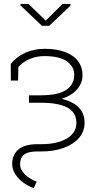

<svg xmlns="http://www.w3.org/2000/svg" viewBox="-20 -782 500 994"><path d="M154.8 191.9Q128.4 183.1 102.5 164.6Q76.7 146 59.8 120.6Q43 95.2 43 66.9Q43 19 75.7 -8.3Q108.4 -35.6 173.8 -35.6H193.8Q276.4 -35.6 325.9 -64.9Q375.5 -94.2 375.5 -145.5Q375.5 -199.7 329.3 -224.9Q283.2 -250 191.9 -250H129.9V-288.6H191.9Q280.3 -288.6 322.3 -316.2Q364.3 -343.8 364.3 -394.5Q364.3 -437.5 326.2 -464.4Q288.1 -491.2 211.4 -491.7Q167.5 -491.7 132.8 -476.3Q98.1 -460.9 75.2 -435.5L73.7 -365.2H36.1L35.6 -450.7Q64 -487.3 109.9 -508.3Q155.8 -529.3 211.4 -529.3Q271.5 -529.3 315.4 -513.2Q359.4 -497.1 383.3 -466.3Q407.2 -435.5 407.2 -392.6Q407.2 -352.1 379.2 -319.6Q351.1 -287.1 299.3 -270.5Q357.9 -256.3 387.9 -225.1Q418 -193.8 418 -147.5Q418 -101.1 388.7 -67.6Q359.4 -34.2 308.6 -15.9Q257.8 2.4 193.8 2H173.3Q125.5 2 104.7 18.6Q84 35.2 84 67.9Q84 88.4 96.9 106.4Q109.9 124.5 129.6 137.9Q149.4 151.4 169.9 158.2ZM197.3 -648.4 85.9 -753.9V-761.7H127L216.8 -675.3L304.2 -761.7H344.7V-752.4L234.9 -648.4Z"/></svg>

Font: Roboto Slab ExtraLight
Style: Regular
Weight: 250
Designer: Google
Version: Version 2.000; ttfautohint (v1.8.1.43-b0c9)